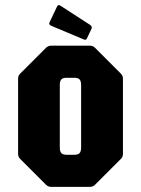

<svg xmlns="http://www.w3.org/2000/svg" viewBox="-20 -728 549 748"><path d="M179 0Q167.5 0 159 -8.5L59 -108.5Q50.5 -116.5 50.5 -128.5V-421.5Q50.5 -433.5 59 -441.5L159 -541.5Q167.5 -550 179 -550H330.5Q342.5 -550 350.5 -541.5L450.5 -441.5Q459 -433.5 459 -421.5V-128.5Q459 -116.5 450.5 -108.5L350.5 -8.5Q342.5 0 330.5 0ZM240 -125H269.5Q284 -125 290 -131.5Q296 -138 296 -153V-397Q296 -412 290 -418.5Q284 -425 269.5 -425H240Q224.5 -425 218.8 -418.5Q213 -412 213 -397V-153Q213 -138 219 -131.5Q225 -125 240 -125ZM306 -574.5 178.5 -628Q169 -633 173 -641L201 -700Q205.5 -712 214.5 -706.5L331 -631Q340 -625 336.5 -616L319 -579Q315.5 -570 306 -574.5Z"/></svg>

Font: Jaro 24pt
Style: Regular
Weight: 400
Designer: Agyei Archer, Celine Hurka, Mirko Velimirović
Version: Version 1.000